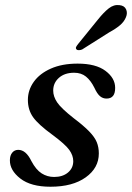

<svg xmlns="http://www.w3.org/2000/svg" viewBox="-20 -716 514 747"><path d="M190.5 -27.5Q224 -27.5 244.5 -44.8Q265 -62 265 -89Q265 -111 249.5 -132.8Q234 -154.5 184 -191.5Q129 -231.5 108.8 -260Q88.5 -288.5 88.5 -327.5Q88.5 -365.5 111.5 -397.8Q134.5 -430 178 -449.2Q221.5 -468.5 282 -468.5Q353 -468.5 390.5 -440.2Q428 -412 428 -374.5Q428.5 -332.5 394.5 -332.5Q380 -332.5 369 -341.8Q358 -351 347 -375Q333 -403 314.5 -418Q296 -433 268.5 -433Q231.5 -433 209.2 -413.2Q187 -393.5 187 -363.5Q187 -340.5 202.5 -317.5Q218 -294.5 267 -256Q306 -226.5 327.2 -204.5Q348.5 -182.5 356.5 -162.8Q364.5 -143 364.5 -119Q364.5 -62.5 313.5 -26Q262.5 10.5 176.5 10.5Q100 10.5 59 -21.5Q18 -53.5 18.5 -92.5Q18.5 -111 27.5 -122Q36.5 -133 51 -133Q81 -133 102 -89.5Q120 -55.5 142 -41.5Q164 -27.5 190.5 -27.5ZM361.5 -640.5Q383.5 -668 403.2 -683.5Q423 -699 445 -696Q464 -694 470.5 -679.8Q477 -665.5 470 -649Q463 -631.5 446.8 -617.8Q430.5 -604 405.5 -590.5L299.5 -523.5Q293.5 -521 287 -520.8Q280.5 -520.5 277.5 -524Q273.5 -528.5 276.5 -534Q279.5 -539.5 284 -545Z"/></svg>

Font: Fraunces 9pt S000
Style: Italic
Weight: 400
Italic angle: -16°
Version: Version 1.000; ttfautohint (v1.8.3)